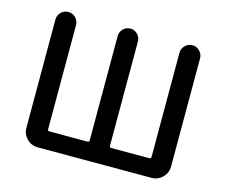

<svg xmlns="http://www.w3.org/2000/svg" viewBox="-103 -877 1205 1019"><g transform="rotate(15 500.0 -368.0)"><path d="M181.6 0Q146.5 0 121.6 -24.9Q96.7 -49.8 96.7 -85V-679.7Q96.7 -703.1 113.3 -719.7Q129.9 -736.3 153.3 -736.3Q176.8 -736.3 193.4 -719.7Q210 -703.1 210 -679.7V-107.4Q210 -97.7 219.7 -97.7H428.7Q438.5 -97.7 438.5 -107.4V-679.7Q438.5 -703.1 454.6 -719.7Q470.7 -736.3 494.1 -736.3Q517.6 -736.3 533.7 -719.7Q549.8 -703.1 549.8 -679.7V-107.4Q549.8 -97.7 559.6 -97.7H768.6Q778.3 -97.7 778.3 -107.4V-678.7Q778.3 -702.1 794.9 -719.2Q811.5 -736.3 835 -736.3Q858.4 -736.3 875 -719.2Q891.6 -702.1 891.6 -678.7V-85Q891.6 -49.8 866.7 -24.9Q841.8 0 806.6 0Z"/></g></svg>

Font: Gen Jyuu GothicX Medium
Style: Regular
Weight: 500
Designer: Ryoko NISHIZUKA (kana &amp; ideographs); Paul D. Hunt (Latin, Greek &amp; Cyrillic); Wenlong ZHANG (bopomofo); Sandoll C
Version: Version 1.058.20140828